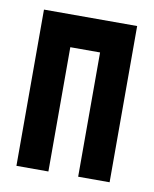

<svg xmlns="http://www.w3.org/2000/svg" viewBox="-59 -495 434 540"><g transform="rotate(10 157.5 -225.0)"><path d="M23.9 -2V-448.2H290V-2H200.2V-356.9H115.2V-2Z"/></g></svg>

Font: Fundamental  Brigade Condensed
Style: Regular
Weight: 400
Width: 3
Designer: Peter Wiegel, original typeface by Carl Albert Fahrenwaldt 1901
Foundry: Peter Wiegel
Version: Version 0.000 2012 initial release